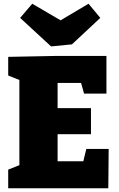

<svg xmlns="http://www.w3.org/2000/svg" viewBox="-20 -1010 636 1030"><path d="M443 -211H563L561 0H24V-100L84 -124V-581L24 -605V-705L284 -710H551V-508H431L415 -565H289V-430H468V-290H289V-145H427ZM455 -990 518 -914 366 -772 254 -761 88 -914 153 -990 305 -901Z"/></svg>

Font: Bitter Black
Style: Regular
Weight: 900
Designer: Sol Matas, and Bitter project Authors
Foundry: Sol Matas
Version: Version 2.001